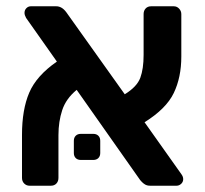

<svg xmlns="http://www.w3.org/2000/svg" viewBox="-20 -591 652 611"><path d="M557 -37Q563 -29 563 -21Q563 -12 556.5 -6Q550 0 542 0H458Q448 0 441.5 -4Q435 -8 431 -12.5Q427 -17 426 -18L224 -305Q190 -277 178 -240.5Q166 -204 166 -161V-25Q166 -14 159.5 -7Q153 0 142 0H74Q64 0 57 -7Q50 -14 50 -25V-162Q50 -242 73 -296Q96 -350 161 -395L63 -534Q58 -543 58 -550Q58 -559 64 -565Q70 -571 78 -571H159Q177 -571 191 -552L377 -291Q416 -315 426.5 -343.5Q437 -372 437 -416V-546Q437 -557 443.5 -564Q450 -571 461 -571H533Q543 -571 550 -563.5Q557 -556 557 -546V-411Q557 -345 533 -295Q509 -245 440 -202ZM277 -165Q287 -165 293 -159Q299 -153 299 -143V-104Q299 -94 293 -88Q287 -82 277 -82H237Q227 -82 221 -88Q215 -94 215 -104V-143Q215 -153 221 -159Q227 -165 237 -165Z"/></svg>

Font: Rubik AZ
Style: Regular
Weight: 500
Designer: Hubert and Fischer
Foundry: Hubert & Fischer
Version: Version 2.000